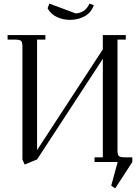

<svg xmlns="http://www.w3.org/2000/svg" viewBox="-20 -896 771 1062"><path d="M22 -676.8V-702.1H231V-676.8H185.1V-65.9L548.8 -623V-702.1H675.8V-676.8H629.9V-65.9Q629.9 -41 637 -33.4Q644 -25.9 668.9 -25.9H711.9V0L617.2 146L595.2 130.9L630.9 0H502.9V-25.9H548.8V-570.8L185.1 -14.2L116.2 14.2L104 -14.2V-637.2Q104 -662.1 96.9 -669.4Q89.8 -676.8 64.9 -676.8ZM243.2 -850.1 252.9 -876 398.9 -821.8Q451.2 -824.7 475.1 -876L499 -867.2Q483.9 -825.2 447.8 -805.7Q411.6 -786.1 367.2 -786.1Q328.6 -786.1 294.9 -801.8Q261.2 -817.4 243.2 -850.1Z"/></svg>

Font: Dihjauti S
Style: Regular
Weight: 400
Designer: T. Christopher White
Version: Version 3.0.0